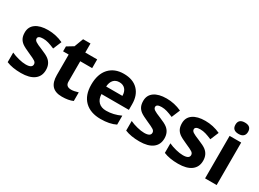

<svg xmlns="http://www.w3.org/2000/svg" viewBox="-31 -1344 2689 1990"><g transform="rotate(30 1314.0 -349.5)"><path d="M373.6 -263.9Q427.7 -223 427.7 -147.6Q427.7 -72.3 373.1 -31.6Q318.5 9.1 216.1 9.1Q113.8 9.1 43 -20.2V-135Q81.9 -116.8 130.2 -104.7Q178.5 -92.5 215.4 -92.5Q290.7 -92.5 290.7 -136Q290.7 -157.7 270.5 -171.4Q250.3 -185 186.3 -212.8Q122.3 -240.6 94 -261.4Q66.7 -282.6 54.3 -309.7Q42 -336.7 42 -376.1Q42 -443.9 94.5 -481Q147.1 -518.2 241.4 -518.2Q335.7 -518.2 422.1 -478.3L380.2 -378.2Q336.2 -396.9 304.6 -406.2Q273 -415.6 241.2 -415.6Q179.5 -415.6 179.5 -382.2Q179.5 -363.5 200.2 -349.3Q220.9 -335.2 282.9 -310.4Q344.8 -285.6 373.6 -263.9Z M689.6 -159.3Q689.6 -130.4 705.8 -116Q721.9 -101.6 754.8 -101.6Q787.7 -101.6 837.7 -117.3V-14.2Q786.1 9.1 707 9.1Q627.9 9.1 589.5 -32.4Q551.1 -73.8 551.1 -159.3V-404.4H484.3V-463.1L560.7 -509.6L601.1 -616.8H689.6V-508.6H832.2V-404.4H689.6Z M1053.1 -311.9H1247.7Q1247.2 -363 1221.4 -391.3Q1195.7 -419.6 1151.4 -419.6Q1107.2 -419.6 1081.9 -391.6Q1056.6 -363.5 1053.1 -311.9ZM1349.3 -26.8Q1277.6 9.1 1170.4 9.1Q1047.5 9.1 978.5 -58.4Q909.5 -125.9 909.5 -252.3Q909.5 -378.7 973.2 -448.4Q1037.9 -518.2 1147.9 -518.2Q1257.8 -518.2 1318 -456.5Q1378.2 -394.8 1378.2 -287.2V-219.9H1050.1Q1052.1 -160.3 1085.2 -127.1Q1118.3 -94 1176.9 -94Q1264.4 -94 1349.3 -134Z M1791.7 -263.9Q1845.8 -223 1845.8 -147.6Q1845.8 -72.3 1791.2 -31.6Q1736.6 9.1 1634.2 9.1Q1531.9 9.1 1461.1 -20.2V-135Q1500 -116.8 1548.3 -104.7Q1596.6 -92.5 1633.5 -92.5Q1708.8 -92.5 1708.8 -136Q1708.8 -157.7 1688.6 -171.4Q1668.4 -185 1604.4 -212.8Q1540.4 -240.6 1512.1 -261.4Q1484.8 -282.6 1472.4 -309.7Q1460.1 -336.7 1460.1 -376.1Q1460.1 -443.9 1512.6 -481Q1565.2 -518.2 1659.5 -518.2Q1753.8 -518.2 1840.2 -478.3L1798.3 -378.2Q1754.3 -396.9 1722.7 -406.2Q1691.1 -415.6 1659.3 -415.6Q1597.6 -415.6 1597.6 -382.2Q1597.6 -363.5 1618.3 -349.3Q1639 -335.2 1701 -310.4Q1762.9 -285.6 1791.7 -263.9Z M2254.8 -263.9Q2308.9 -223 2308.9 -147.6Q2308.9 -72.3 2254.3 -31.6Q2199.7 9.1 2097.3 9.1Q1994.9 9.1 1924.2 -20.2V-135Q1963.1 -116.8 2011.4 -104.7Q2059.7 -92.5 2096.6 -92.5Q2171.9 -92.5 2171.9 -136Q2171.9 -157.7 2151.7 -171.4Q2131.4 -185 2067.5 -212.8Q2003.5 -240.6 1975.2 -261.4Q1947.9 -282.6 1935.5 -309.7Q1923.2 -336.7 1923.2 -376.1Q1923.2 -443.9 1975.7 -481Q2028.3 -518.2 2122.6 -518.2Q2216.9 -518.2 2303.3 -478.3L2261.4 -378.2Q2217.4 -396.9 2185.8 -406.2Q2154.2 -415.6 2122.3 -415.6Q2060.7 -415.6 2060.7 -382.2Q2060.7 -363.5 2081.4 -349.3Q2102.1 -335.2 2164.1 -310.4Q2226 -285.6 2254.8 -263.9Z M2555.6 -508.6V0H2417.1V-508.6ZM2486.9 -571.8Q2411 -571.8 2411 -639.8Q2411 -707.8 2486.6 -707.8Q2562.2 -707.8 2562.2 -640Q2562.2 -607.2 2543 -589.5Q2523.8 -571.8 2486.9 -571.8Z"/></g></svg>

Font: Khula
Style: Bold
Weight: 700
Designer: Erin McLaughlin, Steve Matteson
Version: Version 1.000;PS 1.0;hotconv 1.0.72;makeotf.lib2.5.5900; ttf